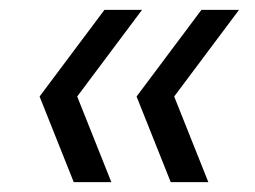

<svg xmlns="http://www.w3.org/2000/svg" viewBox="-20 -481 516 388"><path d="M325 -113 256 -286 387 -461H463L332 -286L401 -113ZM129 -113 60 -286 191 -461H267L136 -286L205 -113Z"/></svg>

Font: Gantari
Style: Italic
Weight: 400
Italic angle: -10°
Designer: Anugrah Pasau
Foundry: Lafontype
Version: Version 1.000; ttfautohint (v1.8.3)